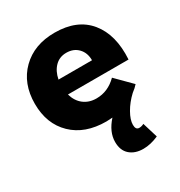

<svg xmlns="http://www.w3.org/2000/svg" viewBox="-182 -673 967 1032"><g transform="rotate(-30 301.5 -157.0)"><path d="M306.2 -546.9Q445.8 -546.9 517.1 -460Q588.4 -373 579.1 -223.1H203.1Q215.8 -177.7 248 -152.8Q280.3 -127.9 326.2 -127.9Q397.9 -127.9 453.1 -183.1L545.9 -89.8Q531.7 -73.2 508.8 -56.2Q470.7 -20.5 447.3 20.8Q423.8 62 423.8 92.8Q423.8 124 445.8 124Q460.9 124 475.1 116.2L503.9 210.9Q454.1 232.9 409.2 232.9Q357.9 232.9 326.4 205.3Q294.9 177.7 294.9 125Q294.9 63 348.1 3.9Q323.7 5.9 310.1 5.9Q178.2 5.9 101.1 -68.8Q23.9 -143.6 23.9 -268.1Q23.9 -394 101.6 -470.5Q179.2 -546.9 306.2 -546.9ZM199.2 -317.9H407.2Q407.2 -364.3 379.6 -393.1Q352.1 -421.9 307.1 -421.9Q264.6 -421.9 236.6 -393.8Q208.5 -365.7 199.2 -317.9Z"/></g></svg>

Font: Montserrat-Arabic
Style: Bold
Weight: 700
Designer: Mohamed Gaber
Foundry: Kief Type Foundry
Version: Version 5.008;PS 005.008;hotconv 1.0.88;makeotf.lib2.5.64775